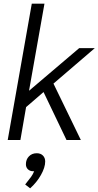

<svg xmlns="http://www.w3.org/2000/svg" viewBox="-20 -762 536 1045"><path d="M271 -307 420 0H342L217 -261L122 -179L91 0H22L153 -742H222L138 -268L411 -500H496ZM226 117Q226 149 203 190Q180 231 144 263L117 242Q138 216 148.5 201.5Q159 187 166 170H160Q143 170 132 159.5Q121 149 121 132Q121 106 137.5 89Q154 72 180 72Q201 72 213.5 84.5Q226 97 226 117Z"/></svg>

Font: Sarabun Light
Style: Italic
Weight: 300
Italic angle: -10°
Designer: Suppakit Chalermlarp | Katatrad Co.,Ltd.
Foundry: Cadson Demak Co.,Ltd.
Version: Version 1.000; ttfautohint (v1.6)